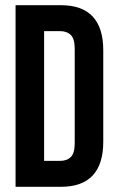

<svg xmlns="http://www.w3.org/2000/svg" viewBox="-20 -720 448 740"><path d="M40 -700H214Q297 -700 337.5 -656Q378 -612 378 -527V-173Q378 -88 337.5 -44Q297 0 214 0H40ZM150 -600V-100H212Q238 -100 253 -115Q268 -130 268 -168V-532Q268 -570 253 -585Q238 -600 212 -600Z"/></svg>

Font: SVN-Bebas Neue
Style: Bold
Weight: 700
Designer: Ryoichi Tsunekawa
Foundry: Ryoichi Tsunekawa
Version: Version 1.300; ttfautohint (v1.7.9-c794)